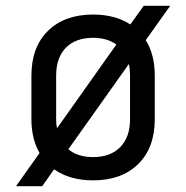

<svg xmlns="http://www.w3.org/2000/svg" viewBox="-20 -610 640 660"><path d="M35 30 116 -84Q88 -133 88 -200V-350Q88 -448 145 -504Q202 -560 300 -560Q376 -560 428 -526L474 -590H565L481 -472Q512 -422 512 -351V-200Q512 -102 455 -46Q398 10 300 10Q220 10 166 -28L125 30ZM173 -200Q173 -183 176 -169L380 -457Q348 -480 300 -480Q240 -480 206.5 -446Q173 -412 173 -350ZM300 -70Q360 -70 393.5 -104.5Q427 -139 427 -200V-350Q427 -371 423 -390L215 -97Q247 -70 300 -70Z"/></svg>

Font: Liga JetBrainsMono Nerd Font
Style: Regular
Weight: 400
Designer: Philipp Nurullin, Konstantin Bulenkov
Foundry: JetBrains
Version: Version 2.225; ttfautohint (v1.8.3)